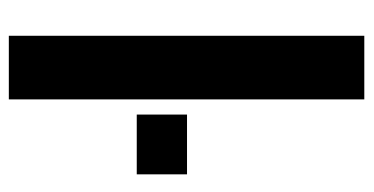

<svg xmlns="http://www.w3.org/2000/svg" viewBox="-220 -604 825 424"><g transform="rotate(90 192.0 -392.5)"><path d="M59.5 0H200V-785H59.5ZM233.5 -393.5V-282.5H365.5V-393.5Z"/></g></svg>

Font: Anybody Thin SemiBold
Style: Regular
Weight: 600
Version: Version 1.113;gftools[0.9.25]